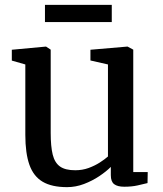

<svg xmlns="http://www.w3.org/2000/svg" viewBox="-20 -759 669 790"><path d="M491.1 9.3Q463.6 9.3 449.8 -1.2Q436 -11.6 436 -38.1V-72.3Q417.4 -53.6 388.7 -34.3Q360 -15.1 325.7 -2Q291.5 11 255.9 11Q193.2 11 155.7 -11.1Q118.1 -33.2 101.1 -80.7Q84.2 -128.3 84.2 -204.3V-493.8L28.6 -509.7V-554.3L168.5 -567.3H169.5L188.6 -554.7V-211.8Q188.6 -156.8 196.8 -123.1Q205.1 -89.4 226.9 -73.9Q248.6 -58.5 289.6 -58.5Q319 -58.5 344.6 -67.8Q370.2 -77.2 390.6 -90.3Q410.9 -103.3 424.2 -115.1V-493.8L352.1 -510.2V-554.3L503.4 -567.3H505L528.3 -554.7V-51H587.8L587 -5.7Q570 -1.5 546.1 3.9Q522.2 9.3 491.1 9.3ZM439.9 -739V-668.2H165V-739Z"/></svg>

Font: Merriweather 7pt Light
Style: Regular
Weight: 300
Designer: Eben Sorkin
Foundry: Eben Sorkin
Version: Version 2.200;gftools[0.9.31]